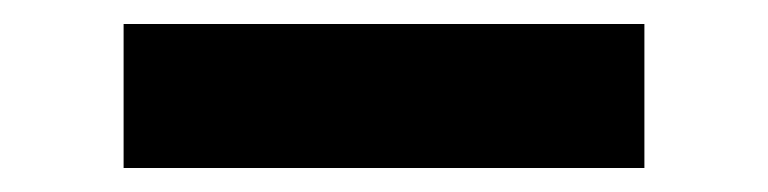

<svg xmlns="http://www.w3.org/2000/svg" viewBox="-20 -20 640 160"><path d="M83 120V0H517V120Z"/></svg>

Font: Iosevka Slab Heavy Extended
Style: Regular
Weight: 900
Width: 7
Monospace: yes
Designer: Belleve Invis
Foundry: Belleve Invis
Version: Version 11.1.0; ttfautohint (v1.8.3)